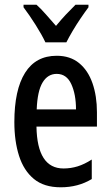

<svg xmlns="http://www.w3.org/2000/svg" viewBox="-20 -786 470 816"><path d="M221 -549Q278 -549 316 -518Q354 -487 373 -432.5Q392 -378 392 -309V-248H135Q138 -70 250 -70Q281 -70 310 -79Q339 -88 370 -108V-25Q312 10 238 10Q167 10 124 -25.5Q81 -61 61 -123.5Q41 -186 41 -267Q41 -404 86.5 -476.5Q132 -549 221 -549ZM221 -472Q183 -472 161 -435.5Q139 -399 136 -321H303Q303 -385 283 -428.5Q263 -472 221 -472ZM173 -606Q158 -638 131.5 -680Q105 -722 80 -755V-766H135Q153 -750 174.5 -725.5Q196 -701 218 -676Q242 -705 259.5 -723.5Q277 -742 301 -766H356V-755Q341 -735 323 -708.5Q305 -682 289 -655Q273 -628 262 -606Z"/></svg>

Font: Noto Sans Khmer UI ExtraCondensed Medium
Style: Regular
Weight: 500
Width: 2
Designer: Danh Hong and the Monotype Design Team
Foundry: Monotype Imaging Inc.
Version: Version 2.002; ttfautohint (v1.8.4.7-5d5b)